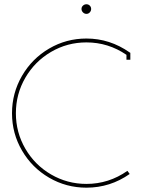

<svg xmlns="http://www.w3.org/2000/svg" viewBox="-20 -868 665 897"><path d="M367.7 -810.1Q360.8 -816.9 360.8 -826.2Q360.8 -835.4 367.7 -841.8Q374.5 -848.1 383.8 -848.1Q393.1 -848.1 399.4 -841.8Q405.8 -835.4 405.8 -826.2Q405.8 -816.9 399.4 -810.1Q393.1 -803.2 383.8 -803.2Q374.5 -803.2 367.7 -810.1ZM383.8 8.8Q289.6 8.8 209.5 -37.8Q129.4 -84.5 82.8 -164.6Q36.1 -244.6 36.1 -338.9Q36.1 -433.1 82.8 -513.7Q129.4 -594.2 209.5 -641.1Q289.6 -688 383.8 -688Q493.2 -688 585.9 -623L588.9 -621.1V-588.9H570.8V-611.8Q485.8 -669.9 383.8 -669.9Q294.4 -669.9 218.5 -625.5Q142.6 -581.1 98.4 -504.9Q54.2 -428.7 54.2 -338.9Q54.2 -249.5 98.4 -173.3Q142.6 -97.2 218.5 -53Q294.4 -8.8 383.8 -8.8Q488.3 -8.8 575.2 -69.8L585.9 -55.2Q494.6 8.8 383.8 8.8Z"/></svg>

Font: Rawengulk
Style: Light
Weight: 300
Version: Version 0.92